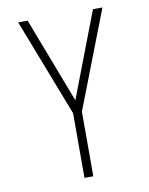

<svg xmlns="http://www.w3.org/2000/svg" viewBox="-83 -796 666 857"><g transform="rotate(-10 250.0 -367.5)"><path d="M230 0V-293L59 -735H102L250 -348L398 -735H441L270 -293V0Z"/></g></svg>

Font: Iosevka SS18 Extralight
Style: Regular
Weight: 200
Monospace: yes
Designer: Belleve Invis
Foundry: Belleve Invis
Version: Version 25.1.1; ttfautohint (v1.8.4)